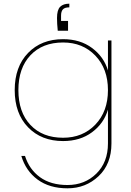

<svg xmlns="http://www.w3.org/2000/svg" viewBox="-20 -760 711 1044"><path d="M350 -593H294Q290 -632 290 -662Q290 -706 307 -723Q324 -740 357 -740V-720Q332 -720 322 -709Q312 -698 312 -675V-646H350ZM323 -547Q416 -547 480.5 -499Q545 -451 567 -377V-540H586V20Q586 132 516 198Q446 264 347 264Q249 264 184.5 216.5Q120 169 96 88H116Q139 161 197.5 203.5Q256 246 347 246Q441 246 504 184Q567 122 567 20V-164Q545 -89 480.5 -41Q416 7 323 7Q205 7 132.5 -68Q60 -143 60 -270Q60 -397 132.5 -472Q205 -547 323 -547ZM323 -529Q211 -529 145.5 -459.5Q80 -390 80 -270Q80 -150 145.5 -80.5Q211 -11 323 -11Q430 -11 498.5 -82.5Q567 -154 567 -270Q567 -386 498.5 -457.5Q430 -529 323 -529Z"/></svg>

Font: Poppins Thin
Style: Regular
Weight: 250
Designer: Ninad Kale (Devanagari), Jonny Pinhorn (Latin)
Foundry: Indian Type Foundry
Version: Version 3.200;PS 1.000;hotconv 16.6.54;makeotf.lib2.5.65590